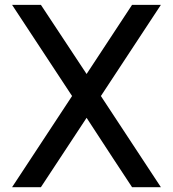

<svg xmlns="http://www.w3.org/2000/svg" viewBox="-20 -780 720 800"><path d="M150.4 0Q120.1 0 30.3 0Q107.4 -118.2 280.3 -379.9Q173.8 -542 30.3 -759.8Q59.6 -759.8 150.4 -759.8Q213.9 -664.1 340.8 -471.7Q425.8 -600.6 530.3 -759.8Q559.6 -759.8 650.4 -759.8Q573.2 -642.6 400.4 -379.9Q506.8 -217.8 650.4 0Q620.1 0 530.3 0Q466.8 -95.7 340.8 -289.1Q254.9 -159.2 150.4 0Z"/></svg>

Font: Alibu-Mazigh Belqasem 1
Style: Bold
Weight: 400
Designer: Mazigh Mubarik Belqasem
Version: Version 1.0